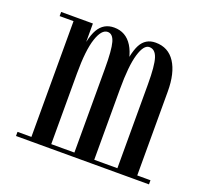

<svg xmlns="http://www.w3.org/2000/svg" viewBox="-129 -930 1183 1091"><g transform="rotate(20 462.0 -385.0)"><path d="M534 -532V0H414V-532Q414 -645 401.5 -689.5Q389 -734 358 -734Q321 -734 297.5 -663.5Q274 -593 274 -452L246 -524Q257 -660 289 -715Q321 -770 384 -770Q456 -770 495 -707Q534 -644 534 -532ZM274 0H154V-750H262V-587L274 -595ZM739 0H70V-25H739ZM70 -725V-750H176V-725ZM794 -532V0H674V-532Q674 -645 659.5 -689.5Q645 -734 610 -734Q576 -734 555 -663.5Q534 -593 534 -452L505 -524Q517 -663 545.5 -716.5Q574 -770 635 -770Q712 -770 753 -707Q794 -644 794 -532ZM874 -25V0H772V-25Z"/></g></svg>

Font: Solide Mirage
Style: Etroit
Weight: 400
Designer: Jérémy Landes
Foundry: Velvetyne Type Foundry
Version: Version 1.1